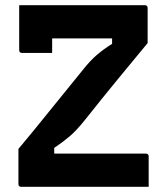

<svg xmlns="http://www.w3.org/2000/svg" viewBox="-20 -720 640 740"><path d="M181 -516H65Q54 -516 54 -527V-700H538Q549 -700 549 -689V-554Q496 -490 435.5 -416.5Q375 -343 310 -261Q276 -218 249 -195Q222 -172 189 -150V-128H542Q553 -128 553 -117V0H62Q51 0 51 -11V-146Q113 -220 173.5 -295.5Q234 -371 298 -449Q328 -487 354 -509Q380 -531 412 -551V-572H181Z"/></svg>

Font: Recursive Sn Lnr St
Style: Bold
Weight: 700
Version: Version 1.079;hotconv 1.0.112;makeotfexe 2.5.65598; ttfautoh